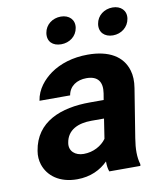

<svg xmlns="http://www.w3.org/2000/svg" viewBox="-83 -795 719 870"><g transform="rotate(-10 276.5 -359.5)"><path d="M47 -148C43 -125 45 -104 51 -85C69 -30 121 10 202 10C264 10 311 -14 344 -47C344 -28 346 -13 351 0H494L495 -8C485 -41 485 -79 493 -128L529 -352C534 -383 533 -410 526 -433C506 -501 444 -538 346 -538C277 -538 218 -519 174 -488C138 -462 103 -423 95 -370H236C243 -412 278 -434 322 -434C375 -434 395 -404 387 -353L382 -323H319C185 -323 68 -279 47 -148ZM179 -667C173 -628 198 -605 237 -605C275 -605 308 -629 314 -667C320 -704 294 -729 256 -729C218 -729 185 -705 179 -667ZM190 -159C199 -218 250 -240 311 -240H369L355 -149C334 -120 296 -98 251 -98C212 -98 184 -122 190 -159ZM417 -667C411 -629 436 -604 475 -604C513 -604 546 -629 552 -667C558 -704 532 -729 494 -729C456 -729 423 -705 417 -667Z"/></g></svg>

Font: Asimov Pro
Style: BdObl
Weight: 700
Designer: Google
Version: Version 2.000980; 2014